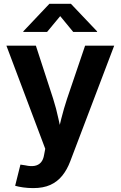

<svg xmlns="http://www.w3.org/2000/svg" viewBox="-20 -781 634 1009"><path d="M59.6 195.3 87.4 84 113.3 87.9Q141.1 94.2 161.9 90.6Q182.6 86.9 195.3 72.3Q208 57.6 211.9 31.7L217.8 1L13.7 -541H168.5L259.3 -262.2Q275.9 -210 286.9 -157.7Q297.9 -105.5 311 -48.8H275.9Q289.1 -105.5 302.2 -158Q315.4 -210.4 332.5 -262.2L427.2 -541H580.1L349.1 66.9Q332.5 110.8 307.1 142.3Q281.7 173.8 244.6 190.7Q207.5 207.5 154.8 207.5Q127 207.5 101.6 203.9Q76.2 200.2 59.6 195.3ZM227.5 -613.3H102.5V-616.2L239.7 -761.2H352.5L490.2 -616.2V-613.3H364.7L296.4 -696.3Z"/></svg>

Font: Inter 17pt
Style: Bold
Weight: 700
Version: Version 4.001;git-66647c0bb